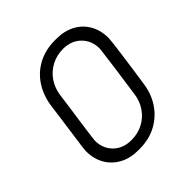

<svg xmlns="http://www.w3.org/2000/svg" viewBox="-188 -838 991 991"><g transform="rotate(-45 307.5 -343.0)"><path d="M262 10Q205 10 161.5 -13.5Q118 -37 93.5 -79Q69 -121 69 -177Q69 -187 73 -217Q77 -247 83 -289Q89 -331 95.5 -379Q102 -427 108 -472Q118 -539 151.5 -589.5Q185 -640 238.5 -668Q292 -696 361 -696H372Q429 -696 472.5 -673Q516 -650 540.5 -607.5Q565 -565 565 -508Q565 -500 561.5 -469.5Q558 -439 552 -397Q546 -355 539.5 -307Q533 -259 526 -215Q517 -148 483 -97.5Q449 -47 395.5 -18.5Q342 10 273 10ZM276 -52Q323 -52 361 -72Q399 -92 423.5 -127.5Q448 -163 454 -207Q459 -245 465 -285Q471 -325 476 -362.5Q481 -400 485 -430.5Q489 -461 491.5 -480Q494 -499 494 -502Q494 -560 456.5 -597.5Q419 -635 358 -635Q312 -635 273.5 -614.5Q235 -594 211 -559Q187 -524 180 -479Q175 -441 169.5 -401Q164 -361 158.5 -324Q153 -287 149 -256Q145 -225 142.5 -206Q140 -187 140 -184Q140 -126 177.5 -89Q215 -52 276 -52Z"/></g></svg>

Font: Chivo Medium ExtraLight
Style: Italic
Weight: 250
Italic angle: -8.05°
Version: Version 2.002